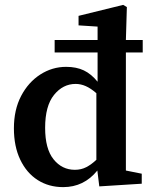

<svg xmlns="http://www.w3.org/2000/svg" viewBox="-20 -753 620 787"><path d="M165 -229Q165 -143 199.5 -100Q234 -57 287 -57Q313 -57 334 -68Q355 -79 375 -98V-371Q352 -391 331.5 -400Q311 -409 290 -409Q238 -409 201.5 -364Q165 -319 165 -229ZM204 -538V-589H380V-644L302 -649V-688L485 -733L500 -724L496 -589H565V-538H496V-54L561 -41V0L387 11L379 -54Q324 14 239 14Q180 14 134.5 -15Q89 -44 63 -98.5Q37 -153 37 -227Q37 -303 66.5 -359.5Q96 -416 145 -447.5Q194 -479 251 -479Q293 -479 323.5 -464.5Q354 -450 380 -418V-538Z"/></svg>

Font: Source Serif Pro SemiBold
Style: Regular
Weight: 600
Designer: Frank Grießhammer
Foundry: Adobe Systems Incorporated
Version: Version 3.001;hotconv 1.0.111;makeotfexe 2.5.65597